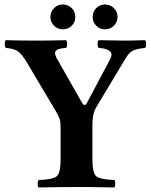

<svg xmlns="http://www.w3.org/2000/svg" viewBox="-20 -824 664 846"><path d="M498 -749Q498 -727.1 481.9 -710.9Q465.8 -694.8 442.9 -694.8Q419.9 -694.8 404.1 -710.4Q388.2 -726.1 388.2 -749Q388.2 -772 404.1 -788.1Q419.9 -804.2 442.9 -804.2Q465.8 -804.2 481.9 -788.1Q498 -772 498 -749ZM202.1 -749Q202.1 -772 218 -788.1Q233.9 -804.2 256.8 -804.2Q279.8 -804.2 295.9 -788.1Q312 -772 312 -749Q312 -726.1 295.9 -710.4Q279.8 -694.8 256.8 -694.8Q233.9 -694.8 218 -710.9Q202.1 -727.1 202.1 -749ZM387.2 -122.1Q387.2 -62 404.1 -47.6Q420.9 -33.2 483.9 -30.8Q487.8 -25.9 487.8 -13.9Q487.8 -2 483.9 2Q383.8 0 325.2 0Q248 0 149.9 2Q146 -2 146 -13.9Q146 -25.9 149.9 -30.8Q212.9 -32.7 230 -47.4Q247.1 -62 247.1 -122.1V-258.8Q247.1 -285.6 243.7 -297.4Q240.2 -309.1 227.1 -332L99.6 -546.9Q76.2 -586.9 57.9 -598.6Q39.6 -610.4 5.9 -612.8Q1 -617.7 1 -629.9Q1 -642.1 4.9 -647Q64.9 -645 147 -645Q190.9 -645 271 -647Q275.9 -642.1 275.9 -630.1Q275.9 -618.2 271 -612.8Q231 -610.8 224.4 -597.9Q217.8 -585 235.8 -557.1L340.3 -373Q353 -351.1 362.8 -370.1L465.8 -564Q478 -585.9 464.1 -598.4Q450.2 -610.8 415 -612.8Q410.2 -617.7 410.2 -629.9Q410.2 -642.1 415 -647Q495.1 -645 525.9 -645Q559.1 -645 619.1 -647Q624 -642.1 624 -630.1Q624 -618.2 619.1 -612.8Q583 -609.4 565.7 -600.8Q548.3 -592.3 532.2 -564.9L403.8 -351.1Q386.7 -322.8 387.2 -267.6Z"/></svg>

Font: Linux Libertine
Style: Bold
Weight: 700
Designer: Philipp H. Poll
Foundry: Philipp H. Poll
Version: Version 5.0.3